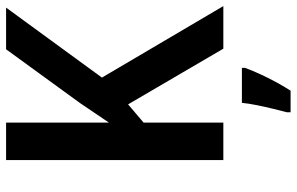

<svg xmlns="http://www.w3.org/2000/svg" viewBox="-192 -562 975 631"><g transform="rotate(-90 295.5 -246.5)"><path d="M591 0H451L268 -313L208 -262V0H85V-714H208V-376Q222 -397 238.5 -421Q255 -445 273 -472L449 -714H586L356 -399ZM388 71Q376 104 356 144.5Q336 185 313 221H242V209Q247 190 253.5 163.5Q260 137 265.5 109.5Q271 82 273 61H388Z"/></g></svg>

Font: Noto Sans Malayalam SemiCondensed SemiBold
Style: Regular
Weight: 600
Width: 4
Designer: Jelle Bosma - Monotype Design Team
Foundry: Monotype Imaging Inc.
Version: Version 2.104; ttfautohint (v1.8.4.7-5d5b)